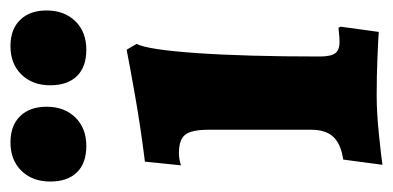

<svg xmlns="http://www.w3.org/2000/svg" viewBox="-226 -528 751 367"><g transform="rotate(-90 149.5 -344.5)"><path d="M28 -64Q57 -68 71 -82.5Q85 -97 85 -125V-321Q85 -354 75.5 -366Q66 -378 40 -378Q33 -378 26 -376.5Q19 -375 17 -374L24 -443Q89 -451 154 -462.5Q219 -474 238 -478L249 -459Q238 -437 231.5 -343.5Q225 -250 225 -109Q225 -88 231 -79.5Q237 -71 253 -71Q261 -71 269 -72Q277 -73 280 -73L282 -69L272 4Q259 3 223.5 1.5Q188 0 150 0Q117 0 74 4.5Q31 9 18 11ZM-14 -624Q-14 -658 6.5 -679Q27 -700 61 -700Q93 -700 111 -681.5Q129 -663 129 -631Q129 -597 108.5 -576Q88 -555 54 -555Q21 -555 3.5 -573Q-14 -591 -14 -624ZM170 -624Q170 -658 190.5 -679Q211 -700 245 -700Q277 -700 295 -681.5Q313 -663 313 -631Q313 -597 292.5 -576Q272 -555 238 -555Q205 -555 187.5 -573Q170 -591 170 -624Z"/></g></svg>

Font: Alegreya ExtraBold
Style: Regular
Weight: 800
Designer: Juan Pablo del Peral
Foundry: Huerta Tipografica
Version: Version 2.007; ttfautohint (v1.6)